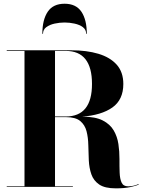

<svg xmlns="http://www.w3.org/2000/svg" viewBox="-20 -1026 793 1054"><path d="M453 -840.5Q453 -863.5 434.8 -877Q416.5 -890.5 389 -896.5Q361.5 -902.5 334.5 -902.5Q307.5 -902.5 280 -896.5Q252.5 -890.5 234.2 -877Q216 -863.5 216 -840.5H212.5Q212.5 -917.5 242 -961.5Q271.5 -1005.5 334.5 -1005.5Q397.5 -1005.5 427 -961.5Q456.5 -917.5 456.5 -840.5ZM17 -3.5H114.5V-746.5H17V-750H371Q455.5 -750 520 -730.8Q584.5 -711.5 620.8 -670.8Q657 -630 657 -565Q657 -478.5 597 -436Q537 -393.5 429.5 -385.5H434Q503.5 -385.5 544 -364.8Q584.5 -344 604.2 -310Q624 -276 630 -235.2Q636 -194.5 635.8 -153.5Q635.5 -112.5 636.8 -78.5Q638 -44.5 647.5 -23.8Q657 -3 683.5 -3Q699.5 -3 714.8 -6.8Q730 -10.5 740.5 -16L742 -13.5Q730 -6.5 696.5 0.8Q663 8 616 8Q555.5 8 524.5 -13.2Q493.5 -34.5 481.5 -69.2Q469.5 -104 467.5 -145.8Q465.5 -187.5 464.8 -229.2Q464 -271 455 -305.8Q446 -340.5 420.2 -361.8Q394.5 -383 342 -383H282V-3.5H380V0H17ZM341 -746.5H282V-386.5H341Q485 -386.5 485 -565Q485 -746.5 341 -746.5Z"/></svg>

Font: Bodoni* 48
Style: Bold
Weight: 700
Version: Version 2.2